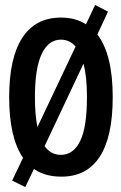

<svg xmlns="http://www.w3.org/2000/svg" viewBox="-20 -702 490 775"><path d="M82 53 29 27 73 -65Q17 -146 17 -310Q17 -468 70 -549.5Q123 -631 226 -631Q285 -631 327 -604L364 -682L416 -655L373 -563Q435 -482 435 -310Q435 -149 382 -68.5Q329 12 226 11Q162 11 117 -20ZM121 -311Q121 -239 131 -189L285 -514Q261 -542 226 -542Q176 -542 148.5 -484.5Q121 -427 121 -311ZM226 -77Q276 -77 303.5 -132.5Q331 -188 331 -311Q331 -392 317 -445L160 -112Q185 -77 226 -77Z"/></svg>

Font: Inconsolata SemiCondensed Bold
Style: Regular
Weight: 700
Width: 4
Monospace: yes
Designer: Raph Levien, Cyreal, Brenton Simpson
Foundry: Raph Levien, Cyreal, Google
Version: Version 3.001; ttfautohint (v1.8.2.53-6de2)